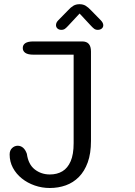

<svg xmlns="http://www.w3.org/2000/svg" viewBox="-20 -678 659 936"><path d="M91 -444Q91 -459.5 103.8 -467.8Q116.5 -476 143 -476H381Q423.5 -476 423.5 -427V9Q423.5 70 407.8 113.5Q392 157 364.5 184.8Q337 212.5 300.8 225.5Q264.5 238.5 222.5 238.5Q184.5 238.5 149.2 226.2Q114 214 86.5 192Q59 170 43 140.2Q27 110.5 27 75Q27 55 39 43.8Q51 32.5 66.5 32.5Q81 32.5 92.5 42.2Q104 52 111 72Q118 123.5 149.5 148Q181 172.5 223 172.5Q258.5 172.5 284.2 157Q310 141.5 324.5 108Q339 74.5 339 20V-411.5H143Q116.5 -411.5 103.8 -420Q91 -428.5 91 -444ZM471.5 -579Q483.5 -566.5 483.5 -555Q483.5 -545 476 -538.8Q468.5 -532.5 456.5 -532.5Q446 -532.5 438.5 -538.2Q431 -544 422 -554L368 -612L313.5 -553.5Q304.5 -543.5 297.2 -538Q290 -532.5 279 -532.5Q267.5 -532.5 260.2 -539Q253 -545.5 253 -555.5Q253 -568 264 -579L311 -627Q325 -642.5 337.8 -650Q350.5 -657.5 367.5 -657.5Q385 -657.5 397.5 -650Q410 -642.5 424.5 -627Z"/></svg>

Font: Sono ExtraLight Monospace
Style: Regular
Weight: 400
Version: Version 2.112